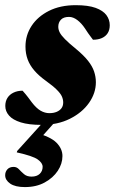

<svg xmlns="http://www.w3.org/2000/svg" viewBox="-32 -480 454 761"><path d="M66.5 261.5Q28.5 261.5 8.5 247.8Q-11.5 234 -11.5 214.5Q-11.5 201 -2.8 191.2Q6 181.5 22 181.5Q34.5 181.5 43.2 191Q52 200.5 63.2 210.2Q74.5 220 93 220Q114 220 125.5 209Q137 198 137 181Q137 166 117.5 152Q98 138 34.5 124L36 118.5L163 -22H208.5L90.5 110.5L107 45.5Q168 61.5 191.8 85.5Q215.5 109.5 215.5 138.5Q215.5 169 197 197Q178.5 225 145.2 243.2Q112 261.5 66.5 261.5ZM57.5 -120.5Q61.5 -116 69 -107.2Q76.5 -98.5 94 -74.5Q112 -51 129 -41.2Q146 -31.5 163.5 -31.5Q180.5 -31.5 192.8 -36.8Q205 -42 211.8 -51.2Q218.5 -60.5 218.5 -74Q218.5 -86 213.2 -97.8Q208 -109.5 193.2 -124.2Q178.5 -139 150 -159.5Q121.5 -180 103.8 -200.8Q86 -221.5 77.5 -244.8Q69 -268 69 -295.5Q69 -340.5 93.2 -377.5Q117.5 -414.5 162.2 -437Q207 -459.5 268 -459.5Q317.5 -459.5 347 -448.8Q376.5 -438 389.8 -420Q403 -402 403 -380Q403 -361.5 395 -348.8Q387 -336 372 -329.2Q357 -322.5 336.5 -322.5Q333 -327.5 325.8 -336.8Q318.5 -346 305 -367Q291 -388 274.5 -400.5Q258 -413 241.5 -413Q220 -413 209.5 -402Q199 -391 199 -374Q199 -363 204.5 -351.8Q210 -340.5 225.5 -324.8Q241 -309 270.5 -285Q300 -260.5 317 -239Q334 -217.5 341 -196.5Q348 -175.5 348 -154Q348 -111 320.8 -72.2Q293.5 -33.5 245 -9.2Q196.5 15 133 15Q82 15 50.2 5Q18.5 -5 3.8 -22Q-11 -39 -11 -60Q-11 -78.5 -2.5 -92Q6 -105.5 21.8 -113Q37.5 -120.5 57.5 -120.5Z"/></svg>

Font: Newsreader 24pt ExtraBold
Style: Italic
Weight: 800
Italic angle: -17°
Designer: Hugues Gentile
Foundry: Production Type
Version: Version 1.003